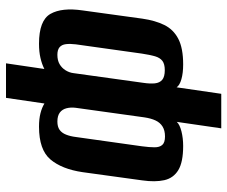

<svg xmlns="http://www.w3.org/2000/svg" viewBox="-78 -553 746 630"><g transform="rotate(90 295.0 -238.0)"><path d="M187.8 115.3 206.3 -10.5Q190.6 -2.5 170.3 2.2Q150 7 123.4 7Q47 7 25.6 -30.5Q4.2 -68 14.2 -136L41.2 -332Q47.2 -374 61.9 -404Q76.6 -434 107.3 -450Q138 -466 191.4 -466Q219.7 -466 240 -460.2Q260.2 -454.4 266.5 -444.5L287.8 -591H401.1L379.9 -445.1Q388.7 -454.7 411.1 -460.4Q433.5 -466 458.7 -466Q512.1 -466 538.3 -450Q564.5 -434 571.2 -404Q577.9 -374 571.9 -332L544.9 -136Q534.9 -68 503.2 -30.5Q471.5 7 395.7 7Q370.2 7 351.6 2.2Q333.1 -2.5 319.6 -10.8L301.1 115.3ZM159.8 -53.3Q178.1 -53.3 190.5 -60.5Q202.9 -67.7 210.7 -80.2Q218.4 -92.7 220 -106.4L251.8 -335.3Q255.1 -357.5 253.5 -373.2Q251.8 -388.9 241.9 -397.3Q231.9 -405.7 210.2 -405.7Q190.1 -405.7 179.7 -397.8Q169.4 -389.8 164.6 -373.4Q159.9 -357 155.9 -330.7L125.5 -113.8Q123.2 -94.8 124.9 -81.3Q126.5 -67.8 134.9 -60.5Q143.4 -53.3 159.8 -53.3ZM378.7 -53.3Q395.8 -53.3 406 -60.5Q416.2 -67.8 421.7 -81.7Q427.3 -95.5 429.5 -113.8L460 -330.7Q463.3 -355.6 463.3 -372Q463.4 -388.5 455.6 -397.4Q447.9 -406.4 427.8 -406.4Q408 -406.4 395.1 -398.3Q382.2 -390.2 375.3 -375.4Q368.4 -360.7 365.1 -338.8L333.7 -113.2Q331.7 -97.1 335.2 -83.3Q338.7 -69.4 349.3 -61.3Q360 -53.3 378.7 -53.3Z"/></g></svg>

Font: Alumni Sans Thin
Style: Italic
Weight: 100
Italic angle: -8°
Designer: Robert E. Leuschke
Foundry: Robert E. Leuschke
Version: Version 1.016